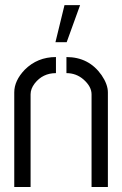

<svg xmlns="http://www.w3.org/2000/svg" viewBox="-20 -749 489 769"><path d="M202.1 -580.1 238.3 -728.5H300.8L247.1 -580.1ZM37.1 0V-378.9Q37.1 -425.8 79.1 -469.7Q129.9 -520.5 204.1 -520.5V-456.1Q151.4 -456.1 119.1 -415Q102.5 -393.6 102.5 -371.1V0ZM246.1 -456.1V-520.5Q335.9 -520.5 386.7 -448.2Q412.1 -411.1 412.1 -378.9V0H346.7V-371.1Q346.7 -402.3 314.5 -430.7Q285.2 -456.1 246.1 -456.1Z"/></svg>

Font: Post No Bills Colombo Medium
Style: Regular
Weight: 500
Designer: Kosala Senevirathne, Siva Puranthara, Lasantha Premarathna, Tharique Azeez
Foundry: Mooniak
Version: Version 1.220 ; ttfautohint (v1.6)